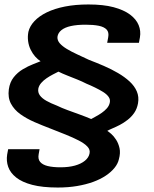

<svg xmlns="http://www.w3.org/2000/svg" viewBox="-20 -700 687 859"><path d="M238.5 139Q285.5 139 325 132.2Q364.5 125.5 396.8 113.8Q429 102 453 86Q477 70 492.2 51.2Q507.5 32.5 512 12Q519.5 -15.5 514.8 -37Q510 -58.5 499.5 -74.8Q489 -91 477.8 -100.8Q466.5 -110.5 460 -114.5Q468.5 -119.5 483.5 -125.8Q498.5 -132 516.2 -141.2Q534 -150.5 551 -163.8Q568 -177 580.5 -195Q593 -213 597.5 -238Q602.5 -266.5 592.2 -290.8Q582 -315 559.8 -335.5Q537.5 -356 508 -373.2Q478.5 -390.5 445 -405Q411.5 -419.5 378.5 -432Q351 -445 325 -457Q299 -469 278.8 -481.2Q258.5 -493.5 247.2 -506.5Q236 -519.5 237 -535Q239.5 -553 254.8 -565.2Q270 -577.5 297.2 -583.5Q324.5 -589.5 363 -589.5Q397 -589.5 421.2 -584.8Q445.5 -580 457 -567.8Q468.5 -555.5 464 -532.5L459.5 -508.5H601.5L606 -532.5Q611 -561.5 600.2 -587.8Q589.5 -614 561.8 -634.8Q534 -655.5 488.2 -667.8Q442.5 -680 375.5 -680Q317.5 -680 270.8 -670.8Q224 -661.5 189.5 -644.8Q155 -628 134 -605.5Q113 -583 107 -557.5Q103 -536 105.8 -515.8Q108.5 -495.5 117 -478Q125.5 -460.5 137.2 -447.2Q149 -434 161.5 -426Q149.5 -421 127.5 -412.5Q105.5 -404 82 -390Q58.5 -376 41.2 -354.2Q24 -332.5 19.5 -300.5Q14.5 -263.5 29 -236.2Q43.5 -209 71 -189.2Q98.5 -169.5 133.5 -154.2Q168.5 -139 204 -125.5Q241 -111 274 -97.8Q307 -84.5 332.2 -71.5Q357.5 -58.5 371 -44.2Q384.5 -30 380.5 -13Q377 5 360 19Q343 33 315.2 40.8Q287.5 48.5 250.5 48.5Q216.5 48.5 193.2 42.8Q170 37 159.5 24.2Q149 11.5 153 -10L157 -32.5H16.5L12 -8.5Q7.5 20.5 16.8 46.8Q26 73 52.2 94Q78.5 115 124.2 127Q170 139 238.5 139ZM388 -167.5Q364.5 -177.5 337 -187.5Q309.5 -197.5 282.8 -207.2Q256 -217 234.5 -227.5Q207 -238 187.5 -249Q168 -260 158.2 -273.5Q148.5 -287 151.5 -304Q154.5 -317.5 164.5 -329Q174.5 -340.5 188.5 -350Q202.5 -359.5 217 -367Q231.5 -374.5 241.5 -379.5Q259.5 -370.5 281.2 -362Q303 -353.5 325.2 -344.5Q347.5 -335.5 367 -325.5Q385.5 -318 405.5 -308.2Q425.5 -298.5 441.5 -288.5Q457.5 -278.5 466 -266.5Q474.5 -254.5 471 -240Q468 -226.5 458 -215.2Q448 -204 435 -195Q422 -186 409.2 -179.2Q396.5 -172.5 388 -167.5Z"/></svg>

Font: Anybody
Style: Bold Italic
Weight: 700
Italic angle: -10°
Designer: Tyler Finck
Foundry: Etcetera Type Company
Version: Version 1.113;gftools[0.9.25]